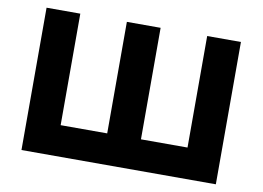

<svg xmlns="http://www.w3.org/2000/svg" viewBox="-75 -815 1272 930"><g transform="rotate(10 560.5 -350.0)"><path d="M82.5 0V-700H248.5V-151.5H477.5V-700H643.5V-151.5H872.5V-700H1038.5V0Z"/></g></svg>

Font: Geologica Roman
Style: Bold
Weight: 700
Designer: Sindre Bremnes, Frode Helland
Foundry: Monokrom Skriftforlag AS
Version: Version 1.010;gftools[0.9.28]